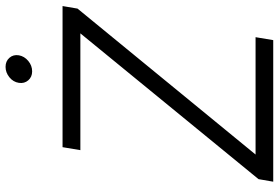

<svg xmlns="http://www.w3.org/2000/svg" viewBox="-170 -794 964 663"><g transform="rotate(-90 311.5 -462.0)"><path d="M16.1 0 24.9 -50.8 528.3 -666H125L135.3 -727.5H622.6L613.8 -675.8L109.9 -61H515.1L504.9 0ZM397 -832.5Q377.9 -832.5 366.2 -845.9Q354.5 -859.4 357.4 -878.4Q360.4 -897.9 376.7 -911.1Q393.1 -924.3 412.6 -924.3Q432.1 -924.3 443.8 -911.1Q455.6 -897.9 452.6 -878.4Q449.2 -859.4 433.1 -845.9Q417 -832.5 397 -832.5Z"/></g></svg>

Font: Inter 20pt Light
Style: Italic
Weight: 300
Italic angle: -9.3988°
Version: Version 4.001;git-66647c0bb